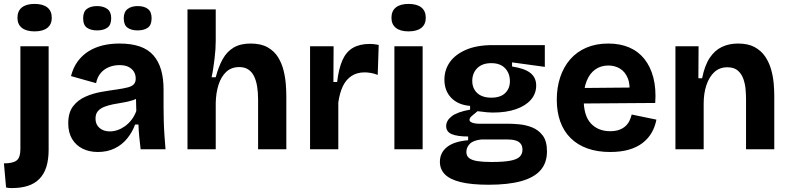

<svg xmlns="http://www.w3.org/2000/svg" viewBox="-36 -761 4025 979"><path d="M24 198Q17 198 10 197.5Q3 197 -5 195L-16 72Q29 72 48.5 57.5Q68 43 68 -2V-525H212V2Q212 54 200 91Q188 128 164 152Q140 176 105 187Q70 198 24 198ZM140 -601Q98 -601 75.5 -619Q53 -637 53 -670Q53 -705 75.5 -723Q98 -741 140 -741Q183 -741 205.5 -723Q228 -705 228 -670Q228 -637 205.5 -619Q183 -601 140 -601Z M463 14Q419 14 385 -3Q351 -20 331.5 -52.5Q312 -85 312 -132Q312 -187 336.5 -219Q361 -251 399.5 -268Q438 -285 481 -292.5Q524 -300 561 -305Q595 -310 616 -315.5Q637 -321 646.5 -331.5Q656 -342 656 -360Q656 -380 647 -395Q638 -410 620 -419.5Q602 -429 573 -429Q545 -429 520 -419Q495 -409 477.5 -388.5Q460 -368 454 -337L326 -373Q337 -416 359.5 -447Q382 -478 414 -498.5Q446 -519 486 -529Q526 -539 573 -539Q634 -539 677 -524Q720 -509 746.5 -478.5Q773 -448 785.5 -404.5Q798 -361 798 -305V-215Q798 -181 799 -144.5Q800 -108 802.5 -72Q805 -36 808 0H681Q678 -27 674.5 -59.5Q671 -92 670 -126H653Q639 -88 613 -55.5Q587 -23 549 -4.5Q511 14 463 14ZM524 -91Q543 -91 562.5 -97.5Q582 -104 600.5 -117Q619 -130 634.5 -150Q650 -170 659 -195L657 -274L680 -270Q663 -257 639.5 -249.5Q616 -242 590.5 -238Q565 -234 540 -229Q515 -224 495 -216Q475 -208 463 -194Q451 -180 451 -156Q451 -126 471.5 -108.5Q492 -91 524 -91ZM666 -606Q633 -606 614 -620Q595 -634 595 -668Q595 -700 614.5 -715Q634 -730 666 -730Q699 -730 718 -715.5Q737 -701 737 -668Q737 -633 717.5 -619.5Q698 -606 666 -606ZM459 -606Q427 -606 407.5 -619.5Q388 -633 388 -668Q388 -701 407 -715.5Q426 -730 459 -730Q491 -730 511 -715.5Q531 -701 531 -668Q531 -634 511.5 -620Q492 -606 459 -606Z M920 0V-325V-713H1064V-552Q1064 -532 1062.5 -509Q1061 -486 1058 -462Q1055 -438 1051.5 -414Q1048 -390 1043 -367H1064Q1078 -421 1099.5 -459.5Q1121 -498 1155.5 -518.5Q1190 -539 1242 -539Q1295 -539 1329 -519.5Q1363 -500 1382 -469Q1401 -438 1410 -401.5Q1419 -365 1421.5 -330Q1424 -295 1424 -269V0H1280V-253Q1280 -290 1275 -320.5Q1270 -351 1259 -373Q1248 -395 1229.5 -407Q1211 -419 1184 -419Q1144 -419 1118 -395Q1092 -371 1078.5 -329.5Q1065 -288 1064 -235V0Z M1545 0V-256V-525H1665L1664 -343H1683Q1691 -411 1710 -454Q1729 -497 1763.5 -517Q1798 -537 1849 -537Q1859 -537 1870 -536Q1881 -535 1895 -532L1890 -379Q1873 -386 1855.5 -389Q1838 -392 1823 -392Q1785 -392 1757 -374Q1729 -356 1712.5 -322Q1696 -288 1689 -238V0Z M1975 0V-525H2119V0ZM2047 -601Q2005 -601 1982.5 -619Q1960 -637 1960 -670Q1960 -705 1982.5 -723Q2005 -741 2047 -741Q2090 -741 2112.5 -723Q2135 -705 2135 -670Q2135 -637 2112.5 -619Q2090 -601 2047 -601Z M2455 181Q2368 181 2313 167.5Q2258 154 2232.5 128Q2207 102 2207 64Q2207 18 2243 -11Q2279 -40 2351 -46V-65Q2296 -65 2267.5 -77Q2239 -89 2239 -118Q2239 -146 2267 -168Q2295 -190 2361 -202V-221Q2300 -226 2265 -262Q2230 -298 2230 -355Q2230 -405 2258 -444.5Q2286 -484 2341 -507.5Q2396 -531 2476 -531H2742V-420L2575 -443V-422Q2640 -412 2669 -388.5Q2698 -365 2698 -325Q2698 -284 2671.5 -253Q2645 -222 2595.5 -204.5Q2546 -187 2476 -187Q2463 -187 2447.5 -188.5Q2432 -190 2399 -194Q2380 -179 2369 -169Q2358 -159 2358 -150Q2358 -143 2365.5 -138.5Q2373 -134 2385 -132Q2397 -130 2410 -130H2561Q2581 -130 2613 -127Q2645 -124 2677 -111.5Q2709 -99 2731 -70.5Q2753 -42 2753 11Q2753 69 2720.5 106.5Q2688 144 2622 162.5Q2556 181 2455 181ZM2470 65Q2531 65 2565.5 58.5Q2600 52 2614 38Q2628 24 2628 3Q2628 -17 2619 -28Q2610 -39 2597 -43.5Q2584 -48 2570 -49Q2556 -50 2547 -50H2420Q2378 -46 2360 -28Q2342 -10 2342 14Q2342 34 2356 45Q2370 56 2398.5 60.5Q2427 65 2470 65ZM2469 -263Q2516 -263 2540 -286.5Q2564 -310 2564 -347Q2564 -387 2539.5 -413Q2515 -439 2469 -439Q2423 -439 2397.5 -413.5Q2372 -388 2372 -348Q2372 -323 2383.5 -303.5Q2395 -284 2416.5 -273.5Q2438 -263 2469 -263Z M3075 14Q3010 14 2959.5 -4Q2909 -22 2874 -56.5Q2839 -91 2821 -140.5Q2803 -190 2803 -253Q2803 -315 2820.5 -367.5Q2838 -420 2871.5 -458.5Q2905 -497 2954 -518Q3003 -539 3065 -539Q3126 -539 3172.5 -519Q3219 -499 3250 -460Q3281 -421 3295.5 -365Q3310 -309 3305 -236L2896 -233V-312L3220 -315L3172 -274Q3179 -327 3165.5 -361Q3152 -395 3125.5 -411Q3099 -427 3066 -427Q3028 -427 2999.5 -407Q2971 -387 2955.5 -348.5Q2940 -310 2940 -256Q2940 -171 2977 -131.5Q3014 -92 3075 -92Q3103 -92 3122.5 -99.5Q3142 -107 3154.5 -119Q3167 -131 3174 -146Q3181 -161 3185 -177L3311 -151Q3304 -114 3286.5 -84Q3269 -54 3240.5 -32Q3212 -10 3171 2Q3130 14 3075 14Z M3408 0V-316V-525H3526L3525 -362H3544Q3557 -427 3582.5 -465.5Q3608 -504 3644.5 -521.5Q3681 -539 3727 -539Q3779 -539 3812.5 -520.5Q3846 -502 3866 -472Q3886 -442 3896 -406.5Q3906 -371 3909 -336Q3912 -301 3912 -273V0H3768V-256Q3768 -275 3766 -302Q3764 -329 3755.5 -355.5Q3747 -382 3727.5 -400Q3708 -418 3673 -418Q3633 -418 3606.5 -393.5Q3580 -369 3566 -327Q3552 -285 3552 -233V0Z"/></svg>

Font: Bricolage Grotesque 48pt Condensed ExtraBold
Style: Bold
Weight: 700
Version: Version 1.000;gftools[0.9.30]